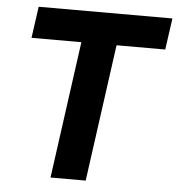

<svg xmlns="http://www.w3.org/2000/svg" viewBox="-52 -772 759 821"><g transform="rotate(5 327.5 -361.5)"><path d="M62 -588H276L195 0H346L427 -588H636L655 -723H81Z"/></g></svg>

Font: United Sans
Style: Bold Italic
Weight: 700
Italic angle: -8°
Designer: Pablo Impallari, Rodrigo Fuenzalida (Modified by Dan O. Williams)
Version: Version 1.000;PS 001.000;hotconv 1.0.88;makeotf.lib2.5.64775